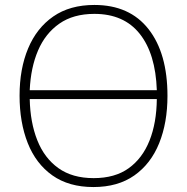

<svg xmlns="http://www.w3.org/2000/svg" viewBox="-20 -745 755 775"><path d="M656 -358Q656 -250 622.5 -167Q589 -84 522.5 -37Q456 10 357 10Q258 10 191.5 -37Q125 -84 92 -167.5Q59 -251 59 -359Q59 -467 93.5 -549.5Q128 -632 195 -678.5Q262 -725 361 -725Q503 -725 579.5 -627.5Q656 -530 656 -358ZM361 -689Q276 -689 219.5 -649.5Q163 -610 133.5 -541Q104 -472 100 -381H613Q608 -528 544 -608.5Q480 -689 361 -689ZM358 -26Q444 -26 499.5 -66Q555 -106 583.5 -177.5Q612 -249 613 -345H100Q102 -251 130.5 -179Q159 -107 215.5 -66.5Q272 -26 358 -26Z"/></svg>

Font: Noto Sans Disp ExtLt
Style: Regular
Weight: 200
Designer: Monotype Design Team
Foundry: Monotype Imaging Inc.
Version: Version 2.000;GOOG;noto-source:20170915:90ef993387c0